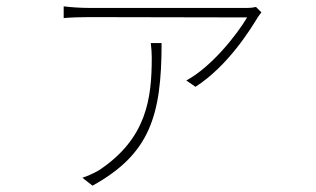

<svg xmlns="http://www.w3.org/2000/svg" viewBox="-20 -528 996 606"><path d="M456 -392C458 -375 459 -360 459 -346C459 -217 443 -91 293 9C278 18 256 28 240 33L272 58C453 -42 490 -163 490 -392ZM788 -506C779 -504 770 -503 762 -503H260C235 -503 204 -505 181 -508V-471C204 -473 235 -474 260 -474L760 -473C728 -419 648 -317 568 -274L597 -254C701 -321 772 -438 794 -474C798 -480 802 -485 805 -489Z"/></svg>

Font: Kinto Sans Thin
Style: Regular
Weight: 100
Designer: Authors: Ryoko NISHIZUKA  (kana & ideographs); Paul D. Hunt (Latin, Greek & Cyrillic); Wenlong ZHANG  (bopomofo); Sandol
Foundry: Adobe Systems Incorporated, ookami Inc.
Version: Version 0.001